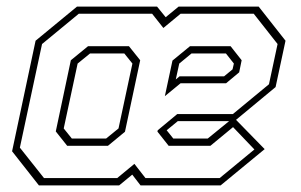

<svg xmlns="http://www.w3.org/2000/svg" viewBox="-20 -560 908 580"><path d="M97.5 0 16.5 -103 87.5 -437 212.5 -540H454.5L480.5 -508L519.5 -540H761.5L842.5 -437L812.5 -297L693 -198L779.5 -109.5L646.5 0H404.5L379.5 -32.5L340 0ZM113 -22H334L386 -65L419.5 -22H643.5L748.5 -108.5L684 -176L615.5 -119.5H489.5L455.5 -162.5L456.5 -166.5L515.5 -215.5H683.5L792.5 -305.5L818.5 -427L746.5 -518.5H525.5L473.5 -475.5L439.5 -518.5H218L107 -427L40 -114ZM183 -119.5 148.5 -163 194 -378 246 -420.5H369.5L403.5 -378L357.5 -162L306 -119.5ZM478 -269.5 501 -377 554 -420.5H676.5L710 -378L702.5 -341.5L663 -308.5H525.5ZM197 -141.5H300.5L338 -172L380 -368L355.5 -398.5H252L214.5 -368L172.5 -172ZM511 -320 522.5 -329.5H657L682.5 -350.5L686.5 -368L662.5 -398.5H558.5L521.5 -368ZM607.5 -141.5 672 -194H517L483.5 -166.5L503.5 -141.5Z"/></svg>

Font: Tourney Condensed ExtraLight
Style: Italic
Weight: 200
Width: 3
Italic angle: -12°
Designer: Tyler Finck
Foundry: Etcetera Type Co
Version: Version 1.010; ttfautohint (v1.8.3)